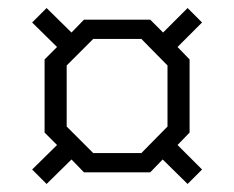

<svg xmlns="http://www.w3.org/2000/svg" viewBox="-20 -541 583 478"><path d="M96 -83 60 -119 122 -180 91 -211V-393L122 -424L60 -485L96 -521L158 -460L189 -492H354L386 -460L447 -521L483 -485L422 -424L452 -393V-211L422 -180L483 -119L447 -83L385 -144L354 -112H189L158 -144ZM212 -160H332L397 -226V-378L332 -444H212L146 -378V-226Z"/></svg>

Font: Tomorrow Light
Style: Regular
Weight: 300
Designer: Tony de Marco, Monica Rizzolli
Foundry: Just in Type
Version: Version 2.002